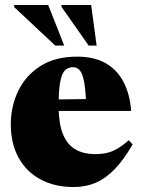

<svg xmlns="http://www.w3.org/2000/svg" viewBox="-20 -738 570 773"><path d="M290.5 -510Q358.5 -510 405 -483.8Q451.5 -457.5 477.2 -408.2Q503 -359 508 -291.5H170V-337L424 -340.5L327 -312.5Q325 -373 319 -406.5Q313 -440 302 -453.8Q291 -467.5 273.5 -467.5Q255.5 -467.5 242.5 -455.8Q229.5 -444 222.8 -410.5Q216 -377 216 -311Q216 -242 232.8 -199.5Q249.5 -157 282.5 -137.2Q315.5 -117.5 363.5 -117.5Q389.5 -117.5 410.8 -122.5Q432 -127.5 453 -139.8Q474 -152 498 -173.5L514 -156.5Q478.5 -95 442 -57.2Q405.5 -19.5 365.2 -2.2Q325 15 276.5 15Q199.5 15 142.5 -16Q85.5 -47 54.5 -103.8Q23.5 -160.5 23.5 -237.5Q23.5 -310 53.5 -372.2Q83.5 -434.5 143 -472.2Q202.5 -510 290.5 -510ZM238.5 -554.5H202.5L37 -709.5V-718H174ZM369 -554.5H337L227.5 -710.5V-718H347Z"/></svg>

Font: Newsreader 60pt ExtraBold
Style: Regular
Weight: 800
Designer: Hugues Gentile
Foundry: Production Type
Version: Version 1.003